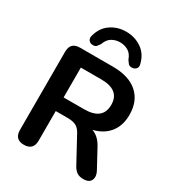

<svg xmlns="http://www.w3.org/2000/svg" viewBox="-218 -1076 1125 1220"><g transform="rotate(30 344.5 -466.0)"><path d="M212 -379H362Q498 -379 498 -489Q498 -598 362 -598H212ZM201 -760Q183 -762 174 -775.5Q165 -789 171 -809Q188 -873 237 -906.5Q286 -940 349 -940Q412 -940 461.5 -906.5Q511 -873 527 -809Q534 -789 524.5 -775.5Q515 -762 497 -760Q475 -758 465.5 -769.5Q456 -781 449 -792Q436 -830 409 -846Q382 -862 349 -862Q316 -862 289 -846Q262 -830 249 -792Q242 -781 232.5 -769.5Q223 -758 201 -760ZM143 8Q75 8 75 -62V-635Q75 -705 144 -705H386Q503 -705 566.5 -649Q630 -593 630 -492Q630 -413 589 -361.5Q548 -310 473 -292Q523 -276 556 -214L627 -83Q646 -49 634.5 -20.5Q623 8 579 8Q550 8 532 -4Q514 -16 500 -41L400 -225Q383 -257 359.5 -268Q336 -279 300 -279H212V-62Q212 8 143 8Z"/></g></svg>

Font: Chiron GoRound TC SB
Style: Regular
Weight: 500
Designer: Ryoko NISHIZUKA 西塚涼子 (kana, bopomofo & ideographs); Paul D. Hunt (Latin, Greek & Cyrillic); Sandoll Communications 산돌커뮤니
Foundry: Adobe
Version: Version 1.000;hotconv 1.1.1;makeotfexe 2.6.0